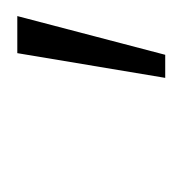

<svg xmlns="http://www.w3.org/2000/svg" viewBox="-14 -764 220 233"><g transform="rotate(-90 96.5 -648.0)"><path d="M193 -737.5 146 -558H118L148 -737.5Z"/></g></svg>

Font: Epilogue ExtraLight
Style: Italic
Weight: 250
Italic angle: -12°
Designer: Tyler Finck
Foundry: Etcetera Type Co
Version: Version 2.112